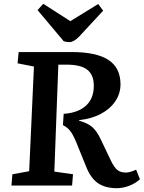

<svg xmlns="http://www.w3.org/2000/svg" viewBox="-20 -973 757 1007"><path d="M314 -376Q389 -381 430.5 -418.5Q472 -456 472 -523Q472 -580 438 -607Q404 -634 328 -634H286L265 -73L363 -59L358 0H40L45 -59L133 -75L158 -624L72 -641L78 -700H356Q486 -700 549 -658.5Q612 -617 612 -531Q612 -482 584.5 -441.5Q557 -401 508.5 -375.5Q460 -350 395 -343V-340Q441 -327 464.5 -306Q488 -285 507 -245L560 -134Q578 -96 595 -82Q612 -68 640 -68Q661 -68 694 -83L714 -33Q692 -12 658.5 1Q625 14 593 14Q532 14 493.5 -12.5Q455 -39 431 -101L392 -197Q373 -247 356.5 -274.5Q340 -302 310 -317ZM177 -920 207 -953 349 -862 495 -952 521 -917 396 -782Q367 -752 344 -752Q328 -752 314 -757Z"/></svg>

Font: Literata 12pt SemiBold
Style: Italic
Weight: 600
Italic angle: -2°
Designer: Latin by Veronika Burian and Jose Scaglione. Greek by Irene Vlachou. Cyrillic by Vera Evstafieva
Foundry: TypeTogether
Version: Version 3.002